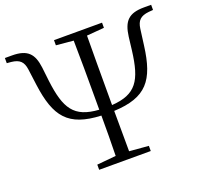

<svg xmlns="http://www.w3.org/2000/svg" viewBox="-131 -869 1072 1014"><g transform="rotate(-20 405.0 -362.5)"><path d="M270 -696 367 -687C369 -587 369 -477 369 -378V-323V-298C230 -307 191 -371 171 -532L162 -611C152 -690 121 -725 33 -725H-6V-696L18 -694C65 -689 84 -670 90 -626L102 -535C127 -349 185 -273 369 -265C369 -187 369 -115 367 -39L260 -29V0H550V-29L442 -38L441 -265C625 -273 683 -349 707 -535L719 -626C725 -670 744 -689 791 -694L816 -696V-725H776C690 -725 658 -692 647 -607L638 -532C618 -371 579 -307 441 -298V-323V-378C441 -478 441 -588 442 -688L540 -696V-725H270Z"/></g></svg>

Font: Noto Serif CJK SC Light
Style: Regular
Weight: 300
Designer: Ryoko NISHIZUKA 西塚涼子 (kana & ideographs); Frank Grießhammer (Latin, Greek & Cyrillic); Wenlong ZHANG 张文龙 (bopomofo); San
Foundry: Adobe
Version: Version 2.001;hotconv 1.1.0;makeotfexe 2.6.0